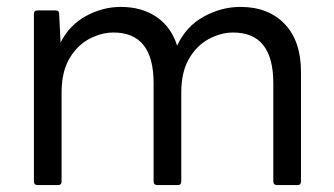

<svg xmlns="http://www.w3.org/2000/svg" viewBox="-20 -535 965 555"><path d="M89 0Q78 0 78 -11V-495Q78 -505 89 -505H140Q151 -505 151 -495L155 -412Q181 -463 229 -489Q277 -515 329 -515Q390 -515 432.5 -486Q475 -457 492 -403Q518 -459 569 -487Q620 -515 675 -515Q756 -515 803 -465.5Q850 -416 850 -328V-11Q850 0 840 0H781Q770 0 770 -11V-295Q770 -441 654 -441Q619 -441 584 -422.5Q549 -404 526.5 -365.5Q504 -327 504 -267V-11Q504 0 494 0H435Q424 0 424 -11V-295Q424 -441 308 -441Q273 -441 238 -422.5Q203 -404 180.5 -365.5Q158 -327 158 -267V-11Q158 0 148 0Z"/></svg>

Font: LINE Seed Sans
Style: Regular
Weight: 400
Designer: LINE VX Design & Dalton Maag Ltd & Sandoll Inc
Foundry: Dalton Maag Ltd
Version: Version 1.003